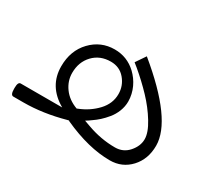

<svg xmlns="http://www.w3.org/2000/svg" viewBox="-104 -558 833 748"><g transform="rotate(30 312.0 -184.5)"><path d="M-2.4 -58.6H142.1H163.1H184.1Q100.6 -106.4 100.6 -195.8Q100.6 -266.6 143.8 -311.8Q187 -356.9 249 -356.9Q305.2 -356.9 346.2 -318.4Q356.9 -308.1 366 -295.7Q375 -283.2 381.6 -269Q388.2 -254.9 391.8 -239Q395.5 -223.1 395.5 -207Q395.5 -184.6 387 -162.8Q378.4 -141.1 364.5 -124.3Q350.6 -107.4 337.6 -95.7Q324.7 -84 311 -74.7L299.3 -66.4L287.1 -58.6L300.8 -53.7L314.5 -48.8Q376.5 -26.4 439.9 -26.4Q476.6 -26.4 500.5 -53.7Q524.4 -81.1 524.4 -111.8Q524.4 -141.6 498.5 -183.8Q472.7 -226.1 436.3 -264.4Q399.9 -302.7 357.9 -337.9Q349.1 -344.7 340.3 -352.1L370.1 -396Q575.7 -227.1 575.7 -112.3Q575.7 -51.8 539.1 -12.2Q502.4 27.3 447.3 27.3Q351.6 27.3 235.8 -25.4L233.9 -26.9L231.4 -27.8L228.5 -26.9L226.1 -26.4Q130.4 0 43.9 0H-2Q-14.6 0 -14.6 -27.3V-32.7Q-14.6 -58.6 -2.4 -58.6ZM239.7 -85Q285.2 -103 316.7 -136.7Q348.1 -170.4 348.1 -212.9Q348.1 -250.5 323.7 -279.3Q299.3 -308.1 259.8 -308.1Q211.4 -308.1 180.9 -276.1Q150.4 -244.1 150.4 -194.8Q150.4 -158.7 172.6 -128.2Q194.8 -97.7 234.9 -83L237.3 -84Z"/></g></svg>

Font: Shabnam Thin FD-WOL
Style: Thin-FD-WOL
Weight: 100
Foundry: DejaVu fonts team - Redesigned by Saber Rastikerdar - Based on Vazir font
Version: Version 5.0.1